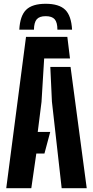

<svg xmlns="http://www.w3.org/2000/svg" viewBox="-20 -995 492 1015"><path d="M221.5 -975Q292 -975 324.5 -943.5Q357 -912 361 -838H283.5Q283.5 -876.5 269.2 -893Q255 -909.5 221.5 -909.5Q188.5 -909.5 174.2 -893Q160 -876.5 159.5 -838H82Q86 -912 118.5 -943.5Q151 -975 221.5 -975ZM13 0 117.5 -800H336L350 -686H213.5L199.5 -456.5L179.5 -297.5H245.5L215 -183.5H172L145.5 0ZM306 0 254.5 -457.5 246 -641H353L438.5 0Z"/></svg>

Font: Big Shoulders Stencil Display Thin ExtraBold
Style: Regular
Weight: 800
Version: Version 2.001